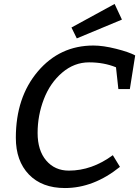

<svg xmlns="http://www.w3.org/2000/svg" viewBox="-20 -940 703 970"><path d="M663 -660Q663 -660 636 -490H578L566 -600Q505 -625 430 -625Q355 -625 294 -573Q233 -521 201.5 -439Q170 -357 170 -268.5Q170 -180 213.5 -129Q257 -78 328 -78Q444 -78 550 -156L586 -97Q453 10 308 10Q192 10 126 -58.5Q60 -127 60 -244Q60 -448 171 -579Q282 -710 452 -710Q501 -710 566.5 -693.5Q632 -677 663 -660ZM596 -841 368 -746 341 -801 559 -920Z"/></svg>

Font: Bitter
Style: Italic
Weight: 400
Italic angle: -9°
Designer: Sol Matas
Foundry: Sol Matas
Version: Version 1.001